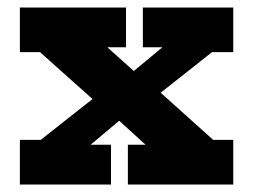

<svg xmlns="http://www.w3.org/2000/svg" viewBox="-20 -491 675 512"><path d="M48 -86 289 -276H306L436 -384H586L348 -196H330L199 -86ZM33 1V-118H132V-105H276V1ZM321 1V-105H501V-118H602V1ZM33 -352V-471H316V-365H134V-352ZM388 -87 266 -198H259L52 -383H246L370 -272H377L583 -87ZM361 -365V-471H602V-352H503V-365Z"/></svg>

Font: BioRhyme ExtraBold
Style: Regular
Weight: 800
Designer: Aoife Mooney
Foundry: Aoife Mooney Type
Version: Version 1.600;gftools[0.9.33]